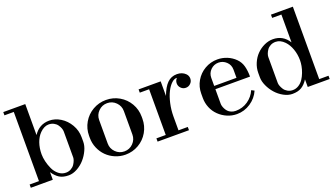

<svg xmlns="http://www.w3.org/2000/svg" viewBox="-66 -1259 3106 1783"><g transform="rotate(-20 1487.0 -368.0)"><path d="M377 12.2Q321.3 12.2 286.1 -9.5Q251 -31.2 222.2 -75.2V0H4.9V-32.2H97.2V-715.8H4.9V-748H222.2V-441.9Q278.8 -527.8 377 -527.8Q434.6 -527.8 488 -494.9Q541.5 -461.9 575.2 -404.1Q608.9 -346.2 608.9 -279.8V-235.8Q608.9 -196.3 588.6 -152.1Q568.4 -107.9 536.6 -71.8Q504.9 -35.6 461.9 -11.7Q418.9 12.2 377 12.2ZM205.1 -257.8Q205.1 -225.1 214.1 -186.5Q223.1 -147.9 240.7 -109.4Q258.3 -70.8 289.8 -45.4Q321.3 -20 360.8 -20Q388.7 -20 411.4 -33Q434.1 -45.9 446.3 -64.5Q458.5 -83 464.8 -100.3Q471.2 -117.7 471.2 -129.9V-386.2Q471.2 -401.4 464.6 -419.2Q458 -437 445.3 -454.8Q432.6 -472.7 410.4 -484.4Q388.2 -496.1 360.8 -496.1Q315.9 -496.1 273.9 -454.1Q241.2 -421.4 223.1 -370.1Q205.1 -318.8 205.1 -257.8Z M938.5 12.2Q885.3 12.2 837.2 -8.3Q789.1 -28.8 754.2 -63.7Q719.2 -98.6 698.7 -146.7Q678.2 -194.8 678.2 -248V-268.1Q678.2 -338.9 712.9 -398.7Q747.6 -458.5 807.6 -493.2Q867.7 -527.8 938.5 -527.8Q1009.3 -527.8 1069.1 -493.2Q1128.9 -458.5 1163.6 -398.7Q1198.2 -338.9 1198.2 -268.1V-248Q1198.2 -177.2 1163.6 -117.2Q1128.9 -57.1 1069.1 -22.5Q1009.3 12.2 938.5 12.2ZM816.4 -142.1Q816.4 -91.8 852.1 -55.9Q887.7 -20 938.5 -20Q989.3 -20 1024.9 -55.9Q1060.5 -91.8 1060.5 -142.1V-374Q1060.5 -424.3 1024.9 -460.2Q989.3 -496.1 938.5 -496.1Q887.7 -496.1 852.1 -460.2Q816.4 -424.3 816.4 -374Z M1257.8 0V-32.2H1350.1V-483.9H1257.8V-516.1H1476.1V-372.1Q1505.4 -451.7 1544.2 -489.7Q1583 -527.8 1639.2 -527.8Q1691.4 -527.8 1724.1 -495.1Q1743.7 -475.1 1743.7 -447.3Q1743.7 -419.4 1724.1 -399.9Q1704.6 -379.9 1676.5 -379.9Q1648.4 -379.9 1628.9 -399.9Q1609.4 -419.4 1609.4 -447.3Q1609.4 -475.1 1628.9 -495.1Q1603.5 -498 1576.2 -472.7Q1548.8 -447.3 1526.6 -403.3Q1504.4 -359.4 1490.2 -296.9Q1476.1 -234.4 1476.1 -168.9V-32.2H1567.9V0Z M2039.1 12.2Q1990.2 12.2 1944.8 -7.1Q1899.4 -26.4 1863.8 -61Q1828.6 -95.2 1809.8 -141.1Q1791 -187 1791 -235.8V-279.8Q1791 -347.2 1824.2 -404.3Q1857.4 -461.4 1914.6 -494.6Q1971.7 -527.8 2039.1 -527.8Q2088.4 -527.8 2133.8 -509.3Q2179.2 -490.7 2213.9 -456.1Q2246.6 -423.3 2258.8 -378.2Q2271 -333 2271 -273.9H1928.7V-129.9Q1928.7 -120.1 1931.9 -107.4Q1935.1 -94.7 1943.1 -78.9Q1951.2 -63 1962.9 -50.3Q1974.6 -37.6 1994.6 -28.8Q2014.6 -20 2039.1 -20Q2106 -20 2159.2 -56.4Q2212.4 -92.8 2237.8 -151.9L2266.1 -137.2Q2237.3 -70.8 2175.3 -29.3Q2113.3 12.2 2039.1 12.2ZM1928.7 -306.2H2148.9V-386.2Q2148.9 -434.6 2115.7 -465.3Q2082.5 -496.1 2039.1 -496.1Q1993.2 -496.1 1960.9 -464.1Q1928.7 -432.1 1928.7 -386.2Z M2587.4 12.2Q2545.4 12.2 2502.2 -11.5Q2459 -35.2 2427 -71.3Q2395 -107.4 2374.8 -151.9Q2354.5 -196.3 2354.5 -235.8V-279.8Q2354.5 -329.6 2374.5 -376Q2394.5 -422.4 2427 -455.3Q2459.5 -488.3 2501.7 -508.1Q2543.9 -527.8 2587.4 -527.8Q2687 -527.8 2741.7 -440.9V-715.8H2650.4V-748H2866.7V-32.2H2958.5V0H2741.7V-75.2Q2713.9 -31.2 2678.7 -9.5Q2643.6 12.2 2587.4 12.2ZM2492.7 -129.9Q2492.7 -117.7 2499 -100.3Q2505.4 -83 2517.3 -64.5Q2529.3 -45.9 2552 -33Q2574.7 -20 2602.5 -20Q2634.3 -20 2661.4 -37.1Q2688.5 -54.2 2706.1 -80.6Q2723.6 -106.9 2736.1 -139.6Q2748.5 -172.4 2753.9 -202.4Q2759.3 -232.4 2759.3 -257.8Q2759.3 -316.9 2740.7 -368.9Q2722.2 -420.9 2690.4 -454.1Q2649.9 -496.1 2602.5 -496.1Q2575.2 -496.1 2553 -484.4Q2530.8 -472.7 2518.3 -454.8Q2505.9 -437 2499.3 -419.2Q2492.7 -401.4 2492.7 -386.2Z"/></g></svg>

Font: Fin Serif Display
Style: Italic
Weight: 400
Designer: J. Blake Harris
Version: Version 1.006;FEAKit 1.0